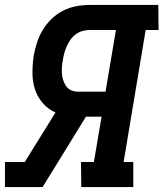

<svg xmlns="http://www.w3.org/2000/svg" viewBox="-26 -755 660 775"><path d="M-6 0V-101H74L198 -301Q168 -314 146.5 -339Q125 -364 115 -395Q105 -426 105 -460.5Q105 -495 110 -530Q115 -557 123.5 -583.5Q132 -610 146.5 -634Q161 -658 182 -678.5Q203 -699 229 -712Q255 -725 282 -730Q309 -735 335 -735H613L614 -634H562L473 -101H512V0H302L301 -101H353L384 -284H321L146 0ZM400 -385 442 -634H336Q322 -634 307.5 -630Q293 -626 280.5 -617Q268 -608 259 -595.5Q250 -583 244 -569.5Q238 -556 234 -542Q230 -528 228 -514Q225 -499 224 -485Q223 -471 224 -457Q225 -443 229.5 -430Q234 -417 241.5 -406.5Q249 -396 261.5 -390.5Q274 -385 289 -385Z"/></svg>

Font: Iosevka HT Extended
Style: Bold Italic
Weight: 700
Width: 7
Italic angle: -9°
Monospace: yes
Designer: Belleve Invis
Foundry: Belleve Invis
Version: Version 32.3.0; ttfautohint (v1.8.4)